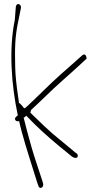

<svg xmlns="http://www.w3.org/2000/svg" viewBox="-20 -761 484 934"><path d="M52 -664C22 -519 36 -346 66 -203L67 -200C60 -195 47 -186 56 -175C60 -171 65 -170 73 -172C76 -155 82 -137 86 -119C106 -44 143 68 161 127L166 141C170 162 194 153 190 133L186 119C183 109 173 79 157 31C141 -17 126 -69 111 -126L95 -189L99 -190L107 -198L111 -195C157 -146 208 -100 268 -50C303 -21 323 -6 329 0C336 5 349 11 356 4C360 -1 359 -9 354 -14L345 -20C340 -25 321 -40 285 -70C250 -98 220 -124 196 -147C170 -173 148 -192 130 -211C130 -211 127 -215 127 -215C131 -220 131 -221 130 -225C150 -243 175 -267 203 -294C249 -340 323 -403 368 -445L397 -472C400 -473 401 -474 401 -476C401 -487 396 -496 390 -496C386 -496 382 -494 379 -491L350 -465C330 -447 304 -424 273 -397C217 -347 161 -289 111 -243C107 -239 104 -237 99 -234C94 -237 93 -239 89 -245L76 -259H72V-264C71 -274 69 -283 68 -292C60 -345 55 -393 54 -433C52 -525 52 -579 69 -659L82 -723C84 -741 61 -751 57 -728ZM111 -243H112ZM153 127Z"/></svg>

Font: Stray Cat
Style: Lt
Weight: 300
Version: Version 1.0